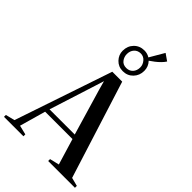

<svg xmlns="http://www.w3.org/2000/svg" viewBox="-347 -1211 1323 1323"><g transform="rotate(45 314.0 -549.5)"><path d="M34.5 -35 275.5 -747.5H372L597 -34.5L659 -18.5V0H398V-18.5L467 -35L409.5 -225.5H143L89 -35L157 -18.5V0H-32.5V-18.5ZM398.5 -258.5 298.5 -597.5 281 -661 261 -597.5 153 -258.5ZM323.5 -801Q280.5 -801 252 -830.8Q223.5 -860.5 223.5 -900.5Q223.5 -946.5 253.2 -977.2Q283 -1008 328.5 -1008Q358 -1008 381.5 -993L443.5 -1099L493 -1064.5Q483.5 -1049.5 468 -1033.8Q452.5 -1018 434.2 -1003.8Q416 -989.5 399 -978.5Q427.5 -949.5 427.5 -907.5Q427.5 -862.5 398 -831.8Q368.5 -801 323.5 -801ZM325.5 -833.5Q354.5 -833.5 372.8 -853.5Q391 -873.5 391 -904.5Q391 -931.5 372.2 -953.5Q353.5 -975.5 325.5 -975.5Q296.5 -975.5 278.2 -955.5Q260 -935.5 260 -904.5Q260 -877.5 276.5 -855.5Q293 -833.5 325.5 -833.5Z"/></g></svg>

Font: Merriweather 144pt Medium
Style: Regular
Weight: 500
Version: Version 2.100